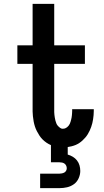

<svg xmlns="http://www.w3.org/2000/svg" viewBox="-20 -755 540 995"><path d="M188 220V145H288Q294 145 301 143.5Q308 142 313.5 139Q319 136 322.5 130Q326 124 326 117Q326 110 323 103.5Q320 97 314.5 93Q309 89 302 87.5Q295 86 288 86H244V-3Q232 -8 221 -15.5Q210 -23 200.5 -32.5Q191 -42 184 -53Q177 -64 171 -75.5Q165 -87 161 -99.5Q157 -112 154.5 -125Q152 -138 150.5 -153Q149 -168 149 -177V-424H70V-520H149V-735H261V-520H420V-424H261V-189Q261 -181 261 -174Q261 -167 262 -160Q263 -153 264 -145.5Q265 -138 267 -131Q269 -124 271.5 -117Q274 -110 278.5 -104.5Q283 -99 290 -93.5Q297 -88 302 -88H307Q313 -88 318 -90Q323 -92 327.5 -95.5Q332 -99 335.5 -103.5Q339 -108 341.5 -113Q344 -118 345.5 -123.5Q347 -129 348.5 -134.5Q350 -140 351 -145.5Q352 -151 352.5 -156.5Q353 -162 353.5 -169Q354 -176 354 -180V-189H466V-180Q466 -169 465 -158.5Q464 -148 462.5 -137.5Q461 -127 458.5 -117Q456 -107 452.5 -97Q449 -87 444.5 -77.5Q440 -68 434.5 -59Q429 -50 422 -42Q415 -34 407.5 -27Q400 -20 391 -14Q382 -8 372.5 -4Q363 0 351.5 3Q340 6 331 7V46Q345 50 357.5 57.5Q370 65 379 76.5Q388 88 392 102Q396 116 396 131Q396 150 387.5 169Q379 188 363 199.5Q347 211 327.5 215.5Q308 220 288 220Z"/></svg>

Font: Iosevka Custom
Style: Bold
Weight: 700
Monospace: yes
Designer: Belleve Invis
Foundry: Belleve Invis
Version: Version 30.3.3; ttfautohint (v1.8.3)